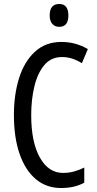

<svg xmlns="http://www.w3.org/2000/svg" viewBox="-20 -936 486 966"><path d="M292 -649Q237 -649 203 -608.5Q169 -568 153 -501.5Q137 -435 137 -357Q137 -221 180.5 -143.5Q224 -66 297 -66Q327 -66 353.5 -73.5Q380 -81 404 -93V-17Q356 10 287 10Q214 10 161 -34Q108 -78 79 -160.5Q50 -243 50 -358Q50 -460 76 -543Q102 -626 155.5 -675.5Q209 -725 289 -725Q361 -725 422 -689L392 -618Q370 -632 345 -640.5Q320 -649 292 -649ZM278 -916Q324 -916 324 -858Q324 -801 278 -801Q256 -801 243 -816Q230 -831 230 -858Q230 -916 278 -916Z"/></svg>

Font: Noto Sans Tamil ExtraCondensed
Style: Regular
Weight: 400
Width: 2
Designer: Jelle Bosma - Monotype Design Team
Foundry: Monotype Imaging Inc.
Version: Version 2.004; ttfautohint (v1.8.4.7-5d5b)